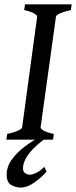

<svg xmlns="http://www.w3.org/2000/svg" viewBox="-20 -635 346 873"><path d="M305.7 -615.2 302.2 -589.4Q271.5 -582.5 253.4 -574.2Q235.4 -565.9 234.4 -559.1L164.6 -55.7Q164.1 -49.8 178.5 -41.3Q192.9 -32.7 224.6 -25.9L221.2 0H8.8L12.7 -25.9Q43.5 -32.7 61.3 -40.8Q79.1 -48.8 80.6 -55.7L148.9 -559.1Q149.9 -564.9 135.3 -573.7Q120.6 -582.5 89.8 -589.4L93.8 -615.2ZM191.4 145.5Q168.9 171.9 136.2 194.8Q103.5 217.8 74.7 217.8Q51.8 217.8 31 206.1Q10.3 194.3 10.3 159.7Q10.3 123 33.2 91.1Q56.2 59.1 90.8 32.7Q125.5 6.3 160.2 -12.2L192.9 -9.3Q166 8.3 141.1 31.5Q116.2 54.7 100.3 80.3Q84.5 106 84.5 130.9Q84.5 144.5 93.5 151.9Q102.5 159.2 117.2 159.2Q127.4 159.2 144.8 150.9Q162.1 142.6 182.1 123.5Z"/></svg>

Font: Gentium Book Plus
Style: Italic
Weight: 400
Italic angle: -8°
Designer: Victor Gaultney, Annie Olsen, Iska Routamaa, Becca Hirsbrunner
Foundry: SIL International
Version: Version 6.101